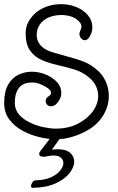

<svg xmlns="http://www.w3.org/2000/svg" viewBox="-25 -549 568 921"><path d="M243 119Q207 119 164.5 109Q122 99 83 78Q44 57 19.5 24Q-5 -9 -5 -55Q-5 -110 14 -143Q33 -176 63.5 -190.5Q94 -205 127 -205Q162 -205 194.5 -191.5Q227 -178 248 -155.5Q269 -133 269 -104Q269 -98 268 -91.5Q267 -85 264 -78Q261 -71 253 -59.5Q245 -48 237 -44Q227 -39 220 -39Q209 -39 201.5 -46.5Q194 -54 194 -64Q194 -79 208 -87Q220 -95 220 -103Q220 -115 204.5 -126Q189 -137 171.5 -144Q154 -151 146 -152Q141 -153 136.5 -153Q132 -153 127 -153Q85 -153 65.5 -127Q46 -101 46 -55Q46 -23 66.5 0.5Q87 24 118.5 39Q150 54 183.5 61Q217 68 243 68Q302 68 347.5 45Q393 22 419.5 -14Q446 -50 446 -89Q446 -113 435 -136.5Q424 -160 399 -180Q370 -204 330.5 -216Q291 -228 250.5 -237Q210 -246 175.5 -261Q141 -276 119.5 -306Q98 -336 98 -391Q98 -423 115 -450.5Q132 -478 156 -495Q204 -529 269 -529Q301 -529 331 -519Q361 -509 384 -489Q418 -458 418 -418Q418 -393 403 -370Q393 -356 382 -356Q372 -356 364 -365.5Q356 -375 356 -386Q356 -390 358 -396Q361 -405 363.5 -411.5Q366 -418 366 -423Q366 -435 350 -450Q336 -464 314 -470.5Q292 -477 269 -477Q247 -477 225 -471Q203 -465 187 -453Q151 -425 151 -381Q151 -349 176 -325Q196 -307 231 -297Q266 -287 291 -280Q327 -271 364.5 -258Q402 -245 433 -220Q466 -194 481.5 -159.5Q497 -125 497 -89Q497 -43 473 -0.5Q449 42 405 70Q370 92 327.5 105.5Q285 119 243 119ZM132 352Q124 352 124 343Q124 335 130.5 325.5Q137 316 146 316Q190 315 219.5 301.5Q249 288 264 269Q279 250 279 233Q279 218 267.5 207.5Q256 197 231 197Q224 197 216 198Q208 199 199 201Q195 202 191 202.5Q187 203 184 203Q163 203 163 189Q163 183 167 178Q172 171 183.5 156Q195 141 206 127Q217 113 218 110Q221 105 229.5 103.5Q238 102 246 102Q256 102 262.5 104Q269 106 266 110L224 169Q232 168 238.5 167.5Q245 167 252 167Q292 167 311.5 184Q331 201 331 226Q331 253 308 282Q285 311 241 331Q197 351 132 352Z"/></svg>

Font: Twinkle Star
Style: Regular
Weight: 400
Designer: Robert E. Leuschke
Foundry: Robert E. Leuschke
Version: Version 2.010; ttfautohint (v1.8.3)